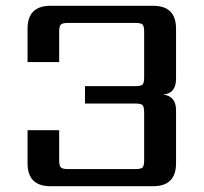

<svg xmlns="http://www.w3.org/2000/svg" viewBox="-20 -642 703 662"><path d="M184 -532V-428H75V-543Q75 -622 154 -622H508Q587 -622 587 -543V-371Q587 -319 542 -316Q587 -311 587 -262V-79Q587 0 508 0H154Q75 0 75 -79V-193H184V-90Q184 -70 190 -64.5Q196 -59 215 -59H446Q466 -59 471.5 -64.5Q477 -70 477 -90V-254Q477 -274 471.5 -279.5Q466 -285 446 -285H273V-345H446Q466 -345 471.5 -350.5Q477 -356 477 -376V-532Q477 -552 471.5 -557.5Q466 -563 446 -563H215Q196 -563 190 -557.5Q184 -552 184 -532Z"/></svg>

Font: Sarpanch Medium
Style: Regular
Weight: 500
Designer: Manushi Parikh (Devanagari and Latin), Jyotish Sonowal (Devanagari)
Foundry: Indian Type Foundry
Version: Version 2.004;PS 1.0;hotconv 1.0.78;makeotf.lib2.5.61930; tt